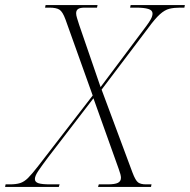

<svg xmlns="http://www.w3.org/2000/svg" viewBox="-71 -734 746 754"><path d="M-51 0 -49 -10H-32Q-8 -10 8 -15Q24 -20 39.5 -35.5Q55 -51 79 -82L293 -359L186 -658Q175 -688 162.5 -696Q150 -704 123 -704H106L108 -714H312L310 -704H262Q243 -704 235.5 -698.5Q228 -693 228 -682Q228 -674 231.5 -663Q235 -652 240 -636L324 -392L503 -631Q515 -647 521.5 -659Q528 -671 528 -681Q528 -694 511 -699Q494 -704 464 -704H440L442 -714H655L653 -704H636Q612 -704 594 -699.5Q576 -695 557 -678Q538 -661 511 -624L328 -382L449 -57Q461 -25 471.5 -17.5Q482 -10 502 -10H524L522 0H314L317 -10H352Q380 -10 392 -16Q404 -22 404 -36Q404 -47 395 -71L296 -348L117 -115Q93 -83 79.5 -63Q66 -43 66 -31Q66 -19 80 -14.5Q94 -10 125 -10H163L160 0Z"/></svg>

Font: Noto Serif Display ExtraLight
Style: Italic
Weight: 200
Italic angle: -12°
Designer: Monotype Design Team
Foundry: Monotype Imaging Inc.
Version: Version 2.009